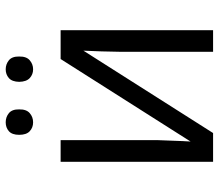

<svg xmlns="http://www.w3.org/2000/svg" viewBox="-67 -701 768 674"><g transform="rotate(-90 317.0 -364.0)"><path d="M162.1 -535.2V-195.8L158.7 -106.9L157.2 -79.1L446.8 -535.2H547.9V0H472.2V-327.1L473.6 -391.6L476.1 -455.1L187 0H85.9V-535.2ZM366.7 -680.7Q367.2 -705.6 379.9 -716.8Q392.6 -728 410.6 -728Q428.7 -728 442.4 -716.8Q456.1 -705.6 455.6 -680.7Q456.1 -655.3 442.4 -643.6Q428.7 -631.8 410.6 -631.8Q392.6 -631.8 379.9 -643.6Q367.2 -655.3 366.7 -680.7ZM180.7 -680.7Q180.7 -705.6 193.4 -716.8Q206.1 -728 224.6 -728Q243.2 -728 256.8 -716.8Q270.5 -705.6 270 -680.7Q270.5 -655.3 256.8 -643.6Q243.2 -631.8 224.6 -631.8Q206.1 -631.8 193.4 -643.6Q180.7 -655.3 180.7 -680.7Z"/></g></svg>

Font: OpenSans-Regular
Style: Regular
Weight: 400
Foundry: Ascender Corporation
Version: Version 1.10